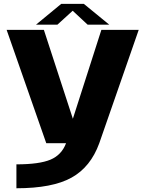

<svg xmlns="http://www.w3.org/2000/svg" viewBox="-20 -746 771 1000"><path d="M221 0 14.5 -590.5H208.5L359.5 -127.5L508 -590.5H702.5L497 0Q452 124 352.5 179.2Q253 234.5 65.5 234.5V110Q184.5 110 243 85.5Q301 61 324 0ZM167.5 -617.5 299 -726H416.5L549 -617.5H436.5L358.5 -690L279 -617.5Z"/></svg>

Font: Anybody ExtraExpanded Regular
Style: Bold
Weight: 700
Width: 8
Designer: Tyler Finck
Foundry: Etcetera Type Company
Version: Version 1.010; ttfautohint (v1.8.3) -l 8 -r 50 -G 200 -x 14 